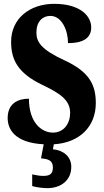

<svg xmlns="http://www.w3.org/2000/svg" viewBox="-20 -744 544 1002"><path d="M226 238C298 238 352 197 352 127C352 73 311 40 256 35L261 9C395 1 480 -83 480 -206C480 -304 444 -370 317 -429C193 -486 170 -526 170 -574C170 -632 202 -661 243 -661C302 -661 335 -586 335 -519C425 -519 456 -553 456 -601C456 -661 398 -724 263 -724C136 -724 38 -648 38 -526C38 -432 73 -363 199 -302C290 -258 346 -224 346 -155C346 -100 314 -52 256 -52C197 -52 131 -104 131 -229C75 -229 20 -205 20 -128C20 -73 53 1 208 9L194 82C229 86 256 91 256 130C256 166 237 174 205 174C190 174 169 171 148 166V227C169 234 210 238 226 238Z"/></svg>

Font: Noto Serif Ethiopic ExtraCondensed Black
Style: Regular
Weight: 900
Width: 2
Designer: Monotype Design Team
Foundry: Monotype Imaging Inc.
Version: Version 2.102